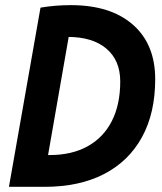

<svg xmlns="http://www.w3.org/2000/svg" viewBox="-20 -723 626 743"><path d="M131.8 0 148.4 -123H172.4Q258.3 -123 319.3 -157Q380.4 -190.9 412.8 -254.6Q445.3 -318.4 445.3 -407.7Q445.3 -489.3 391.8 -534.7Q338.4 -580.1 242.2 -580.1Q192.9 -580.1 145 -570.3L136.7 -693.4Q192.4 -703.1 254.4 -703.1Q408.2 -703.1 494.4 -627.4Q580.6 -551.8 580.6 -416.5Q580.6 -285.6 529.5 -192.4Q478.5 -99.1 382.8 -49.6Q287.1 0 151.9 0ZM14.6 0 136.7 -693.4H265.6L144.5 0Z"/></svg>

Font: Cascadia Code PL
Style: Italic
Weight: 400
Italic angle: -10°
Monospace: yes
Designer: Aaron Bell
Foundry: Saja Typeworks
Version: Version 2404.023